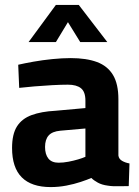

<svg xmlns="http://www.w3.org/2000/svg" viewBox="-20 -749 563 780"><path d="M186 11Q108 11 68.5 -28.5Q29 -68 29 -148Q29 -204 49 -235.5Q69 -267 108.5 -281.5Q148 -296 205 -299L327 -310V-340Q327 -376 309 -390.5Q291 -405 256 -405Q228 -405 191.5 -403Q155 -401 119.5 -398Q84 -395 58 -392L54 -486Q80 -492 116.5 -498.5Q153 -505 193 -509Q233 -513 267 -513Q331 -513 374 -497Q417 -481 439 -444.5Q461 -408 461 -346V-117Q463 -103 476 -95.5Q489 -88 506 -85L503 7Q487 7 471.5 7.5Q456 8 442 7.5Q428 7 417 5Q394 2 377.5 -7Q361 -16 351 -26Q335 -19 308 -10Q281 -1 249.5 5Q218 11 186 11ZM218 -88Q237 -88 258 -92Q279 -96 297.5 -101.5Q316 -107 327 -112V-227L225 -218Q192 -215 177.5 -198.5Q163 -182 163 -152Q163 -122 176.5 -105Q190 -88 218 -88ZM96 -578 207 -729H300L416 -578H306L256 -659L207 -578Z"/></svg>

Font: Cairo Play
Style: Bold
Weight: 700
Version: Version 3.119